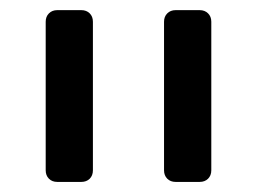

<svg xmlns="http://www.w3.org/2000/svg" viewBox="-20 -591 507 379"><path d="M326.7 -231.9Q316.6 -231.9 310.2 -238.2Q303.8 -244.6 303.8 -254.8V-548.1Q303.8 -558.3 310.2 -564.6Q316.6 -571 326.7 -571H374.1Q384.3 -571 390.7 -564.6Q397.1 -558.3 397.1 -548.1V-254.8Q397.1 -244.6 390.7 -238.2Q384.3 -231.9 374.1 -231.9ZM93.1 -231.9Q82.9 -231.9 76.6 -238.2Q70.2 -244.6 70.2 -254.8V-548.1Q70.2 -558.3 76.6 -564.6Q82.9 -571 93.1 -571H140.5Q150.7 -571 157.1 -564.6Q163.4 -558.3 163.4 -548.1V-254.8Q163.4 -244.6 157.1 -238.2Q150.7 -231.9 140.5 -231.9Z"/></svg>

Font: Rubik Light
Style: Regular
Weight: 300
Designer: Hubert and Fischer
Foundry: Hubert and Fischer
Version: Version 2.300;gftools[0.9.30]